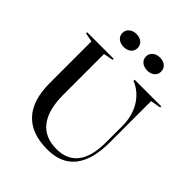

<svg xmlns="http://www.w3.org/2000/svg" viewBox="-251 -1077 1238 1238"><g transform="rotate(45 368.5 -458.0)"><path d="M389.3 8.5Q245.4 8.5 171.9 -70.6Q98.3 -149.6 98.3 -303.6V-685.6L37 -698V-708H278.8V-698L213.2 -685.6V-316.2Q213.2 -177.1 267.8 -106.1Q322.4 -35.2 429.2 -35.2Q526.4 -35.2 575.7 -99.4Q625.1 -163.6 625.1 -289.7V-442.5Q625.1 -486.2 614.8 -525.9Q604.5 -565.6 584.6 -598.9Q564.8 -632.3 535.9 -657.6Q507.1 -682.8 470 -698V-708H712.8V-698L642.8 -685.6V-308.8Q642.8 -152.7 579.9 -72.1Q517 8.5 389.3 8.5ZM485.6 -925.1Q515.8 -925.1 535 -908.5Q554.2 -892 554.2 -865.6Q554.2 -839.6 535 -823.3Q515.8 -807.1 485.6 -807.1Q454.7 -807.1 435.2 -823.3Q415.7 -839.6 415.7 -865.6Q415.7 -892 435.2 -908.5Q454.7 -925.1 485.6 -925.1ZM270.8 -925.1Q301 -925.1 320.3 -908.5Q339.5 -892 339.5 -865.6Q339.5 -839.6 320.3 -823.3Q301 -807.1 270.8 -807.1Q240 -807.1 220.5 -823.3Q201 -839.6 201 -865.6Q201 -892 220.5 -908.5Q240 -925.1 270.8 -925.1Z"/></g></svg>

Font: Kalnia Thin
Style: Regular
Weight: 100
Version: Version 1.105